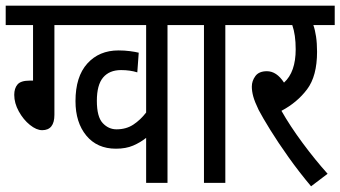

<svg xmlns="http://www.w3.org/2000/svg" viewBox="-20 -642 1195 674"><path d="M171 -554V-239Q171 -185 128 -185Q108 -185 85 -203.5Q62 -222 46 -251Q30 -280 30 -309Q30 -332 41.5 -345.5Q53 -359 84 -359H96V-554H0V-622H224V-554Z M644 -554H568V0H493V-158Q473 -142 447.5 -131Q422 -120 387 -120Q321 -120 283 -166Q245 -212 245 -287Q245 -373 286.5 -419Q328 -465 396 -465Q417 -465 436 -462.5Q455 -460 467 -457L462 -388Q449 -392 435 -394Q421 -396 405 -396Q364 -396 342 -370Q320 -344 320 -288Q320 -232 340.5 -210Q361 -188 389 -188Q423 -188 448 -204.5Q473 -221 493 -247V-554H212V-622H644Z M771 -554V0H696V-554H632V-622H847V-554Z M1130 -32 1072 12Q1030 -38 993 -90Q956 -142 928.5 -186.5Q901 -231 888 -256Q874 -285 869 -303.5Q864 -322 864 -338Q864 -358 876.5 -375Q889 -392 917 -392Q951 -392 977 -352Q1018 -389 1018 -469Q1018 -520 1006 -554H835V-622H1155V-554H1080Q1086 -537 1089.5 -513.5Q1093 -490 1093 -460Q1093 -375 1058 -328.5Q1023 -282 968 -253Q998 -200 1042 -140.5Q1086 -81 1130 -32Z"/></svg>

Font: Noto Sans ExtraCondensed
Style: Regular
Weight: 400
Width: 2
Designer: Monotype Design Team
Foundry: Monotype Imaging Inc.
Version: Version 2.013; ttfautohint (v1.8.4.7-5d5b)